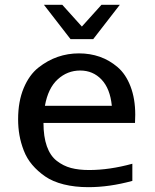

<svg xmlns="http://www.w3.org/2000/svg" viewBox="-20 -763 640 795"><path d="M319 -653 400 -743H476L366 -601H272L162 -743H238ZM166 -325H443Q436 -396 400.5 -433.5Q365 -471 312 -471Q259 -471 219 -434.5Q179 -398 166 -325ZM346 12Q290 12 244 0.5Q198 -11 167 -32.5Q136 -54 113.5 -80.5Q91 -107 78.5 -139.5Q66 -172 60.5 -203.5Q55 -235 55 -269Q55 -343 78 -398Q101 -453 139 -483Q177 -513 219 -527.5Q261 -542 307 -542Q353 -542 393 -528Q433 -514 467 -485Q501 -456 520.5 -405Q540 -354 540 -288Q540 -271 539 -254H160Q160 -197 174 -157.5Q188 -118 215 -97Q242 -76 274 -67.5Q306 -59 349 -59Q433 -59 528 -85V-14Q433 12 346 12Z"/></svg>

Font: Edlo
Style: Regular
Weight: 400
Monospace: yes
Version: Version 0.01